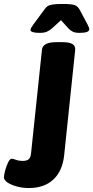

<svg xmlns="http://www.w3.org/2000/svg" viewBox="-127 -738 471 970"><path d="M18 212Q-14 212 -42.5 204Q-71 196 -89 184Q-107 172 -107 158Q-107 146 -101 123.5Q-95 101 -86 82.5Q-77 64 -68 64Q-61 64 -46 69.5Q-31 75 -13 75Q8 75 18 66.5Q28 58 30 35L85 -487Q89 -525 158 -525H188Q224 -525 239 -515.5Q254 -506 253 -487L197 48Q188 127 142 169.5Q96 212 18 212ZM73 -572Q27 -572 27 -587Q27 -595 42 -615L96 -688Q103 -699 111.5 -705.5Q120 -712 137.5 -715Q155 -718 189 -718Q237 -718 252 -711.5Q267 -705 276 -688L315 -615Q319 -607 321.5 -601Q324 -595 324 -590Q324 -572 275 -572Q253 -572 241.5 -577.5Q230 -583 219 -594L181 -636L135 -594Q123 -584 110 -578Q97 -572 73 -572Z"/></svg>

Font: Asap Semi Expanded Semi Expanded ExtraBold
Style: Italic
Weight: 800
Width: 6
Italic angle: -6°
Designer: Pablo Cosgaya
Foundry: Omnibus-Type
Version: Version 3.001; ttfautohint (v1.8.4.7-5d5b)